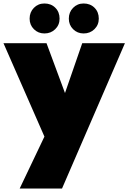

<svg xmlns="http://www.w3.org/2000/svg" viewBox="-30 -812 737 1102"><path d="M687 -564 326 270H83L225 -28L-10 -564H237L343 -278L442 -564ZM225 -620Q189 -620 164.5 -644.5Q140 -669 140 -705Q140 -742 164.5 -767Q189 -792 225 -792Q263 -792 287.5 -767.5Q312 -743 312 -705Q312 -669 287 -644.5Q262 -620 225 -620ZM450 -620Q414 -620 389.5 -644.5Q365 -669 365 -705Q365 -742 389.5 -767Q414 -792 450 -792Q488 -792 512.5 -767.5Q537 -743 537 -705Q537 -669 512 -644.5Q487 -620 450 -620Z"/></svg>

Font: Fz Poppins Black
Style: Regular
Weight: 900
Designer: Ninad Kale (Devanagari), Jonny Pinhorn (Latin)
Foundry: Indian Type Foundry
Version: Vit hóa bi Vntype.Com & FontZin.Com